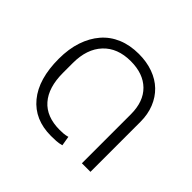

<svg xmlns="http://www.w3.org/2000/svg" viewBox="-136 -723 904 904"><g transform="rotate(45 316.0 -271.0)"><path d="M299 12Q190 12 129 -62Q68 -136 68 -271Q68 -337 85.5 -389Q103 -441 135 -478Q167 -515 213.5 -534.5Q260 -554 319 -554Q371 -554 414 -538.5Q457 -523 487 -494Q517 -465 533.5 -424Q550 -383 550 -333V0H493V-326Q493 -411 446 -457Q399 -503 316 -503Q228 -503 178.5 -450Q129 -397 129 -304V-238Q129 -141 174.5 -89Q220 -37 308 -37Q321 -37 333.5 -38Q346 -39 360 -43L368 5Q351 10 333 11Q315 12 299 12Z"/></g></svg>

Font: IBM Plex Thai Light
Style: Regular
Weight: 300
Designer: Mike Abbink, Paul van der Laan, Pieter van Rosmalen, Ben Mitchell, Mark Frömberg
Foundry: Bold Monday
Version: Version 1.0